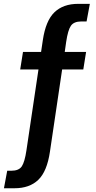

<svg xmlns="http://www.w3.org/2000/svg" viewBox="-28 -770 498 998"><path d="M-7.5 208.5 9.5 117.5H31Q70 117.5 85.2 94.8Q100.5 72 109.5 11L172 -409H77L91.5 -500H185.5L194.5 -560.5Q209.5 -662.5 255 -706.2Q300.5 -750 378.5 -750H439L422 -658.5H395Q356 -658.5 340.5 -636Q325 -613.5 316 -552.5L308.5 -500H419.5L405 -409H295L231.5 19Q216.5 121 171 164.8Q125.5 208.5 47.5 208.5Z"/></svg>

Font: Trispace Condensed Medium
Style: Regular
Weight: 500
Width: 3
Designer: Tyler Finck
Foundry: Etcetera Type Company
Version: Version 1.210; ttfautohint (v1.8.3)